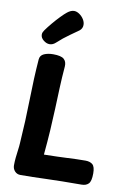

<svg xmlns="http://www.w3.org/2000/svg" viewBox="-112 -1131 808 1202"><g transform="rotate(10 292.5 -530.0)"><path d="M92.8 -727Q94.8 -753.4 119.3 -764.2Q143.8 -775 177.1 -775Q227.4 -775 245.6 -759.1Q263.8 -743.1 261.8 -712.6Q255.8 -640.4 253.2 -574.6Q250.6 -508.7 248.1 -442.2Q245.6 -375.8 241.1 -303.6Q236.6 -231.3 228.6 -146.3Q276.6 -147.3 311.8 -148.3Q347 -149.3 375.6 -150.8Q404.2 -152.3 431.6 -153.3Q459 -154.3 491.6 -154.3Q520.4 -154.3 536.8 -140.3Q553.2 -126.3 553.2 -83.6Q553.2 -34.3 537.6 -18.2Q522 -2 493.1 -2Q423.7 -2 369 -1Q314.3 0 268.8 1.5Q223.3 3 184.1 4Q144.9 5 105.9 5Q83.9 5 69.7 -10.5Q55.6 -26 55.6 -48Q55.6 -71 58.1 -96.5Q60.6 -122 64.1 -146.5Q67.6 -171 68.6 -192Q78.6 -333 81.1 -470.3Q83.6 -607.7 92.8 -727ZM142.4 -833.1Q123 -833.1 103.9 -848.6Q84.9 -864 84.9 -884.2Q84.9 -892.7 88.2 -899.7Q91.4 -906.8 96.1 -913.2Q111.8 -935.3 134.1 -961.9Q156.3 -988.4 178.9 -1011.7Q201.4 -1035 216.2 -1046.6Q226.8 -1055.1 237.6 -1059.9Q248.4 -1064.8 259.3 -1064.8Q276 -1064.8 293 -1053.1Q310 -1041.4 320.9 -1024.1Q331.9 -1006.7 331.9 -988.4Q331.9 -965.4 313.2 -950.7Q298.4 -939.8 259 -912.3Q219.6 -884.8 180.4 -848.8Q163.2 -833.1 142.4 -833.1Z"/></g></svg>

Font: Playpen Sans
Style: Regular
Weight: 400
Designer: Laura Meseguer, Veronika Burian, José Scaglione, Kostas Bartsokas, Vera Evstafieva, Tom Grace, Yorlmar Campos
Foundry: TypeTogether
Version: Version 2.000